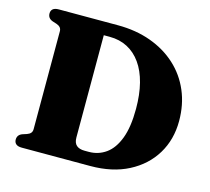

<svg xmlns="http://www.w3.org/2000/svg" viewBox="-101 -819 1028 939"><g transform="rotate(15 413.0 -350.0)"><path d="M46 -30.5Q46 -55 70.5 -64L92 -71Q105 -75.5 111.2 -83Q117.5 -90.5 117.5 -102.5V-597.5Q117.5 -609.5 111.2 -617Q105 -624.5 92 -629L70.5 -636Q46 -645 46 -669.5Q46 -684 55.5 -692Q65 -700 85 -700H384Q476 -700 551.5 -672.5Q627 -645 681.5 -595Q736 -545 765.2 -476.2Q794.5 -407.5 794.5 -324.5Q794.5 -230.5 750 -157.2Q705.5 -84 624.2 -42Q543 0 431.5 0H85Q65 0 55.5 -8.2Q46 -16.5 46 -30.5ZM406.5 -65Q455 -65 493.2 -92.2Q531.5 -119.5 553.5 -177.5Q575.5 -235.5 575.5 -327.5Q575.5 -400 561 -457Q546.5 -514 518.2 -553.8Q490 -593.5 450.2 -614.2Q410.5 -635 360 -635H330V-117.5Q330 -90 344.2 -77.5Q358.5 -65 385.5 -65Z"/></g></svg>

Font: Fraunces ExtraBold
Style: Regular
Weight: 800
Version: Version 1.000;[b76b70a41]